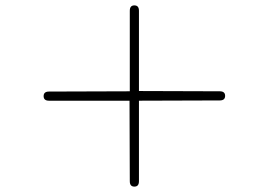

<svg xmlns="http://www.w3.org/2000/svg" viewBox="-20 -713 998 713"><path d="M496 -40Q496 -20 479 -20Q462 -20 462 -40L461 -339H162Q142 -339 142 -356Q142 -373 162 -373L462 -374V-673Q462 -693 479 -693Q496 -693 496 -673V-375L796 -374Q816 -374 816 -357Q816 -340 796 -340L496 -339Z"/></svg>

Font: Zen Maru Gothic Light
Style: Regular
Weight: 300
Designer: Yoshimichi Ohira
Foundry: Positype
Version: Version 1.001